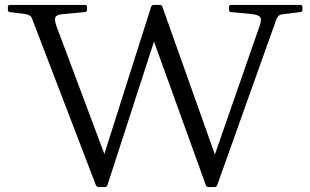

<svg xmlns="http://www.w3.org/2000/svg" viewBox="-20 -759 1256 779"><path d="M381 0Q373 0 369 -8L111 -681Q108 -691 101 -695.5Q94 -700 83 -702L20 -710Q12 -711 12 -720V-731Q12 -739 20 -739H325Q333 -739 333 -730V-719Q333 -711 324 -710L238 -702Q210 -700 205 -689.5Q200 -679 209 -653L426 -74L376 -48L593 -731Q596 -739 604 -739H629Q637 -739 639 -731L873 -73L824 -52L1033 -653Q1043 -680 1035.5 -689.5Q1028 -699 1001 -702L917 -710Q909 -711 909 -720V-731Q909 -739 918 -739H1199Q1207 -739 1207 -730V-719Q1207 -711 1198 -710L1126 -701Q1115 -700 1109.5 -694Q1104 -688 1100 -677L861 -7Q858 0 850 0H826Q818 0 815 -8L589 -634L630 -668L416 -8Q414 0 405 0Z"/></svg>

Font: Hahmlet Light
Style: Regular
Weight: 300
Designer: Minjoo Ham & Mark Frömberg
Foundry: hypertype
Version: Version 1.002